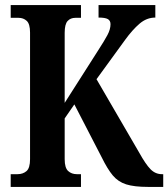

<svg xmlns="http://www.w3.org/2000/svg" viewBox="-20 -734 661 754"><path d="M22 0V-50H49Q70 -50 84 -62Q98 -74 98 -109V-606Q98 -640 85 -652Q72 -664 53 -664H22V-714H298V-664H276Q257 -664 245.5 -651.5Q234 -639 234 -605V-330L366 -537Q390 -574 402 -596.5Q414 -619 414 -639Q414 -653 403.5 -659Q393 -665 367 -665V-714H590V-665Q556 -665 528 -641Q500 -617 471 -577L359 -423L527 -134Q552 -89 571 -69.5Q590 -50 616 -50H621V0H561Q507 0 475.5 -10Q444 -20 423 -45Q402 -70 379 -117L272 -324L234 -269V-109Q234 -75 247.5 -62.5Q261 -50 282 -50H298V0Z"/></svg>

Font: Noto Serif Ethiopic ExtraCondensed
Style: Bold
Weight: 700
Width: 2
Designer: Monotype Design Team
Foundry: Monotype Imaging Inc.
Version: Version 2.102; ttfautohint (v1.8.4.7-5d5b)